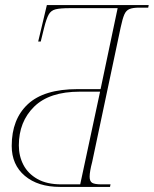

<svg xmlns="http://www.w3.org/2000/svg" viewBox="-20 -734 604 754"><path d="M216 0Q129 0 77.5 -43.5Q26 -87 26 -161Q26 -266 89.5 -325Q153 -384 284 -384H375L442 -702H254Q217 -702 198.5 -697.5Q180 -693 171 -676.5Q162 -660 153 -624L140 -571H130L164 -714H564L562 -704H527Q502 -704 488.5 -698.5Q475 -693 468 -676.5Q461 -660 454 -627L342 -98Q337 -79 334.5 -64.5Q332 -50 332 -40Q332 -22 342 -16Q352 -10 379 -10H414L412 0ZM221 -10H295L373 -374H293Q174 -374 114 -315Q54 -256 54 -163Q54 -121 72 -86.5Q90 -52 127 -31Q164 -10 221 -10Z"/></svg>

Font: Noto Serif Display SemiCondensed Thin
Style: Italic
Weight: 100
Width: 4
Italic angle: -12°
Designer: Monotype Design Team
Foundry: Monotype Imaging Inc.
Version: Version 2.009